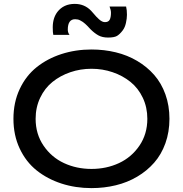

<svg xmlns="http://www.w3.org/2000/svg" viewBox="-20 -967 950 997"><path d="M340.8 -786.1H256.8Q253.9 -796.4 253.9 -825.2Q253.9 -873 277.8 -904.8Q310.1 -946.8 368.2 -946.8Q418.9 -946.8 453.1 -911.1Q456.5 -907.7 465.6 -897Q474.6 -886.2 480.2 -880.4Q485.8 -874.5 494.1 -866.9Q502.4 -859.4 510 -855.7Q517.6 -852.1 524.9 -852.1Q543 -852.1 549.6 -864.5Q556.2 -877 556.2 -900.9Q556.2 -915 548.8 -933.1H634.8Q639.2 -915.5 639.2 -890.1Q639.2 -871.1 634 -847.9Q628.9 -824.7 617.2 -809.1Q601.6 -788.6 587.2 -780.3Q572.8 -772 541 -772Q511.2 -772 490.7 -783.4Q470.2 -794.9 450.2 -814.9Q449.2 -815.9 441.9 -823.7Q434.6 -831.5 431.9 -834.2Q429.2 -836.9 422.1 -843.5Q415 -850.1 410.2 -853Q405.3 -856 398.2 -860.1Q391.1 -864.3 384.3 -865.7Q377.4 -867.2 370.1 -867.2Q332 -867.2 332 -813Q332 -797.9 340.8 -786.1ZM455.1 -710Q521 -710 581.3 -695.3Q641.6 -680.7 692.4 -650.6Q743.2 -620.6 780.5 -578.1Q817.9 -535.6 838.9 -477.1Q859.9 -418.5 859.9 -350.1Q859.9 -281.7 838.9 -223.1Q817.9 -164.6 780.5 -122.1Q743.2 -79.6 692.4 -49.6Q641.6 -19.5 581.3 -4.9Q521 9.8 455.1 9.8Q372.1 9.8 299.1 -13.9Q226.1 -37.6 170.4 -82Q114.7 -126.5 82.3 -195.6Q49.8 -264.6 49.8 -350.1Q49.8 -435.5 82.3 -504.6Q114.7 -573.7 170.4 -618.2Q226.1 -662.6 299.1 -686.3Q372.1 -710 455.1 -710ZM165 -350.1Q165 -271 206.1 -210.7Q247.1 -150.4 312.3 -120.1Q377.4 -89.8 455.1 -89.8Q532.7 -89.8 597.9 -120.1Q663.1 -150.4 704.1 -210.7Q745.1 -271 745.1 -350.1Q745.1 -409.7 721.4 -459.5Q697.8 -509.3 657.5 -541.7Q617.2 -574.2 564.9 -592Q512.7 -609.9 455.1 -609.9Q397.5 -609.9 345.2 -592Q293 -574.2 252.7 -541.7Q212.4 -509.3 188.7 -459.5Q165 -409.7 165 -350.1Z"/></svg>

Font: Copperplate Sans CC Heavy
Style: Regular
Weight: 400
Designer: indestructible type*
Foundry: Cowboy Collective
Version: Version 1.000